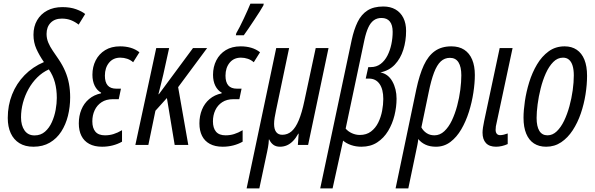

<svg xmlns="http://www.w3.org/2000/svg" viewBox="-20 -801 3290 1061"><path d="M164.6 9.8Q118.7 9.8 87.2 -9.8Q55.7 -29.3 39.3 -64.9Q22.9 -100.6 22.9 -149.4Q22.9 -218.8 46.9 -279.1Q70.8 -339.4 115.7 -385.5Q160.6 -431.6 222.7 -458Q196.8 -495.6 180.9 -531.2Q165 -566.9 165 -608.9Q165 -654.8 185.1 -689.2Q205.1 -723.6 241 -742.7Q276.9 -761.7 324.7 -761.7Q368.7 -761.7 401.1 -749.8Q433.6 -737.8 450.7 -723.6L414.6 -665Q394.5 -680.7 372.1 -689.5Q349.6 -698.2 321.8 -698.2Q282.2 -698.2 259.8 -675Q237.3 -651.9 237.3 -613.3Q237.3 -588.4 246.8 -565.7Q256.3 -543 271.7 -520.5Q287.1 -498 303.7 -473.6Q326.2 -440.4 340.3 -407.2Q354.5 -374 361.1 -338.6Q367.7 -303.2 367.7 -263.2Q367.7 -210 355.5 -161.1Q343.3 -112.3 318.4 -73.7Q293.5 -35.2 255.1 -12.7Q216.8 9.8 164.6 9.8ZM170.9 -52.7Q205.1 -52.7 228.8 -73.5Q252.4 -94.2 266.8 -126.5Q281.2 -158.7 287.6 -194.3Q293.9 -230 293.9 -259.8Q293.9 -306.6 283.4 -345.5Q272.9 -384.3 250 -417.5Q214.4 -401.4 186 -373.3Q157.7 -345.2 137.7 -309.3Q117.7 -273.4 106.9 -233.2Q96.2 -192.9 96.2 -152.3Q96.2 -107.9 115.5 -80.3Q134.8 -52.7 170.9 -52.7Z M543.9 9.8Q502 9.8 473.1 -5.9Q444.3 -21.5 429.9 -50.3Q415.5 -79.1 415.5 -119.1Q415.5 -160.6 429.7 -195.3Q443.8 -230 471.4 -253.4Q499 -276.9 538.1 -285.2L539.1 -288.6Q516.1 -301.3 503.4 -326.9Q490.7 -352.5 490.7 -387.7Q490.7 -431.6 508.8 -467.3Q526.9 -502.9 561 -523.9Q595.2 -544.9 643.6 -544.9Q674.8 -544.9 701.7 -537.1Q728.5 -529.3 750.5 -512.2L715.8 -457Q701.7 -469.7 683.1 -476.1Q664.6 -482.4 645 -482.4Q605.5 -482.4 582.5 -454.3Q559.6 -426.3 559.6 -382.8Q559.6 -347.2 575 -329.1Q590.3 -311 623 -311H648.4L636.2 -252.9H603.5Q566.9 -252.9 541.5 -236.3Q516.1 -219.7 503.2 -191.9Q490.2 -164.1 490.2 -130.4Q490.2 -93.3 507.3 -73.2Q524.4 -53.2 560.1 -53.2Q585 -53.2 607.2 -60.1Q629.4 -66.9 654.3 -81.5V-18.1Q630.4 -4.4 602.3 2.7Q574.2 9.8 543.9 9.8Z M728 0 843.3 -535.2H914.6L882.3 -388.7Q876.5 -367.2 870.4 -339.8Q864.3 -312.5 855.5 -280.3H857.9L1046.4 -535.2H1124.5L964.4 -319.3L1020.5 0H945.3L902.3 -259.3L838.9 -189L799.8 0Z M1210.4 9.8Q1168.5 9.8 1139.6 -5.9Q1110.8 -21.5 1096.4 -50.3Q1082 -79.1 1082 -119.1Q1082 -160.6 1096.2 -195.3Q1110.4 -230 1137.9 -253.4Q1165.5 -276.9 1204.6 -285.2L1205.6 -288.6Q1182.6 -301.3 1169.9 -326.9Q1157.2 -352.5 1157.2 -387.7Q1157.2 -431.6 1175.3 -467.3Q1193.4 -502.9 1227.5 -523.9Q1261.7 -544.9 1310.1 -544.9Q1341.3 -544.9 1368.2 -537.1Q1395 -529.3 1417 -512.2L1382.3 -457Q1368.2 -469.7 1349.6 -476.1Q1331.1 -482.4 1311.5 -482.4Q1272 -482.4 1249 -454.3Q1226.1 -426.3 1226.1 -382.8Q1226.1 -347.2 1241.5 -329.1Q1256.8 -311 1289.6 -311H1314.9L1302.7 -252.9H1270Q1233.4 -252.9 1208 -236.3Q1182.6 -219.7 1169.7 -191.9Q1156.7 -164.1 1156.7 -130.4Q1156.7 -93.3 1173.8 -73.2Q1190.9 -53.2 1226.6 -53.2Q1251.5 -53.2 1273.7 -60.1Q1295.9 -66.9 1320.8 -81.5V-18.1Q1296.9 -4.4 1268.8 2.7Q1240.7 9.8 1210.4 9.8ZM1283.2 -606 1285.6 -617.2Q1293.9 -631.3 1304.9 -652.8Q1315.9 -674.3 1327.1 -698.2Q1338.4 -722.2 1348.1 -744.1Q1357.9 -766.1 1363.8 -780.8H1437.5L1435.5 -771Q1428.7 -758.3 1414.6 -736.1Q1400.4 -713.9 1383.5 -688.5Q1366.7 -663.1 1351.6 -640.9Q1336.4 -618.7 1327.1 -606Z M1342.8 240.2 1506.3 -535.2H1577.6L1505.4 -191.4Q1500.5 -168.9 1497.6 -150.4Q1494.6 -131.8 1494.6 -116.2Q1494.6 -86.9 1506.1 -71.5Q1517.6 -56.2 1540 -56.2Q1569.3 -56.2 1591.6 -75.7Q1613.8 -95.2 1631.1 -136.7Q1648.4 -178.2 1662.1 -243.7L1724.6 -535.2H1795.4L1682.6 0H1626L1630.4 -62.5H1628.4Q1614.7 -37.6 1598.9 -21.5Q1583 -5.4 1565.2 2.2Q1547.4 9.8 1527.3 9.8Q1504.9 9.8 1490.5 -1Q1476.1 -11.7 1467.8 -30.3H1465.8Q1465.3 -19 1464.1 -8.1Q1462.9 2.9 1460.9 13.7Q1459 24.4 1456.5 36.1L1413.1 240.2Z M1749.5 240.2 1923.3 -579.6Q1936 -638.2 1956.3 -679.7Q1976.6 -721.2 2010.7 -743.2Q2044.9 -765.1 2098.1 -765.1Q2137.2 -765.1 2165.5 -748.8Q2193.8 -732.4 2209 -702.1Q2224.1 -671.9 2224.1 -630.4Q2224.1 -574.7 2208.7 -526.1Q2193.4 -477.5 2161.9 -444.1Q2130.4 -410.6 2082 -400.9Q2125 -392.6 2148.2 -351.1Q2171.4 -309.6 2171.4 -255.4Q2171.4 -210 2159.9 -163.3Q2148.4 -116.7 2124.8 -77.4Q2101.1 -38.1 2064.5 -14.2Q2027.8 9.8 1977.1 9.8Q1946.3 9.8 1919.7 0.5Q1893.1 -8.8 1876 -23.9L1817.9 240.2ZM1968.3 -55.2Q2004.9 -55.2 2030 -74.2Q2055.2 -93.3 2070.1 -123.5Q2085 -153.8 2091.6 -188.5Q2098.1 -223.1 2098.1 -253.9Q2098.1 -307.6 2077.4 -337.2Q2056.6 -366.7 2019 -366.7H2001L2015.1 -430.2H2028.3Q2060.5 -430.2 2083.5 -447.8Q2106.4 -465.3 2121.1 -494.1Q2135.7 -522.9 2142.8 -557.1Q2149.9 -591.3 2149.9 -625Q2149.9 -662.6 2134.3 -682.1Q2118.7 -701.7 2087.9 -701.7Q2063 -701.7 2045.2 -688.5Q2027.3 -675.3 2015.1 -648.7Q2002.9 -622.1 1994.1 -582L1890.1 -90.3Q1903.8 -74.2 1925 -64.7Q1946.3 -55.2 1968.3 -55.2Z M2166 240.2 2280.8 -308.6Q2297.9 -388.2 2322 -440.4Q2346.2 -492.7 2383.1 -518.8Q2419.9 -544.9 2474.1 -544.9Q2516.6 -544.9 2545.4 -526.1Q2574.2 -507.3 2589.1 -471.9Q2604 -436.5 2604 -386.7Q2604 -342.3 2595.9 -289.1Q2587.9 -235.8 2571.3 -183.1Q2554.7 -130.4 2529.3 -86.7Q2503.9 -43 2469 -16.6Q2434.1 9.8 2389.2 9.8Q2355.5 9.8 2331.1 -1.7Q2306.6 -13.2 2291.5 -32.7Q2290 -17.6 2286.4 0.2Q2282.7 18.1 2278.8 37.1L2236.3 240.2ZM2380.4 -53.2Q2411.1 -53.2 2435.3 -75.9Q2459.5 -98.6 2477.1 -135.5Q2494.6 -172.4 2506.3 -216.6Q2518.1 -260.7 2523.7 -304.9Q2529.3 -349.1 2529.3 -384.8Q2529.3 -431.6 2513.7 -456.5Q2498 -481.4 2466.3 -481.4Q2437 -481.4 2415.8 -461.7Q2394.5 -441.9 2378.4 -399.7Q2362.3 -357.4 2348.6 -289.6L2308.6 -97.2Q2318.4 -78.1 2336.9 -65.7Q2355.5 -53.2 2380.4 -53.2Z M2721.2 9.8Q2684.1 9.8 2665.3 -10.5Q2646.5 -30.8 2646.5 -67.9Q2646.5 -79.1 2648.9 -96.2Q2651.4 -113.3 2655.3 -131.3L2741.2 -535.2H2812.5L2725.1 -126Q2721.7 -113.3 2720.2 -103Q2718.8 -92.8 2718.8 -83.5Q2718.8 -69.8 2725.1 -62Q2731.4 -54.2 2743.7 -54.2Q2753.4 -54.2 2764.2 -56.9Q2774.9 -59.6 2785.6 -63.5V-4.9Q2770.5 2 2753.7 5.9Q2736.8 9.8 2721.2 9.8Z M2998 9.8Q2958.5 9.8 2930.7 -8.3Q2902.8 -26.4 2887.9 -62.3Q2873 -98.1 2873 -150.4Q2873 -190.4 2880.6 -242.2Q2888.2 -293.9 2904.5 -346.9Q2920.9 -399.9 2947.5 -444.8Q2974.1 -489.7 3012 -517.3Q3049.8 -544.9 3100.1 -544.9Q3139.2 -544.9 3167 -526.1Q3194.8 -507.3 3209.5 -471.2Q3224.1 -435.1 3224.1 -382.3Q3224.1 -333.5 3215.6 -279.3Q3207 -225.1 3189.5 -173.8Q3171.9 -122.6 3144.8 -81.1Q3117.7 -39.6 3081.1 -14.9Q3044.4 9.8 2998 9.8ZM3005.4 -53.2Q3033.7 -53.2 3056.6 -75.2Q3079.6 -97.2 3097.2 -133.5Q3114.7 -169.9 3126.7 -213.9Q3138.7 -257.8 3144.8 -302.2Q3150.9 -346.7 3150.9 -384.3Q3150.9 -415.5 3144.3 -437.5Q3137.7 -459.5 3124.5 -470.9Q3111.3 -482.4 3091.3 -482.4Q3061 -482.4 3037.4 -458.5Q3013.7 -434.6 2996.3 -396Q2979 -357.4 2967.8 -312.5Q2956.5 -267.6 2950.9 -224.4Q2945.3 -181.2 2945.3 -149.4Q2945.3 -102.5 2960.4 -77.9Q2975.6 -53.2 3005.4 -53.2Z"/></svg>

Font: Open Sans Condensed
Style: Italic
Weight: 400
Width: 3
Italic angle: -12°
Designer: Monotype Design Team
Foundry: Monotype Imaging Inc.
Version: Version 3.000